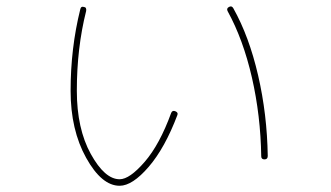

<svg xmlns="http://www.w3.org/2000/svg" viewBox="-20 -558 1040 604"><path d="M801.8 -66.4Q799.8 -194.3 772.5 -314Q745.1 -433.6 696.3 -522.5Q691.4 -531.2 700.2 -536.1Q709 -541 713.9 -532.2Q763.7 -443.4 792 -320.8Q820.3 -198.2 822.3 -67.4Q822.3 -56.6 812 -56.6Q801.8 -56.6 801.8 -66.4ZM356.4 26.4Q299.8 26.4 251 -61.5Q202.1 -149.4 202.1 -272.5Q202.1 -406.2 232.4 -528.3Q234.4 -539.1 244.1 -536.1Q252.9 -535.2 251 -523.4Q221.7 -407.2 221.7 -272.5Q221.7 -153.3 265.6 -73.7Q309.6 5.9 356.4 5.9Q387.7 5.9 435.1 -48.8Q482.4 -103.5 518.6 -203.1Q522.5 -211.9 531.7 -208Q541 -204.1 538.1 -196.3Q499 -92.8 447.8 -33.2Q396.5 26.4 356.4 26.4Z"/></svg>

Font: Rounded-X Mgen+ 1mn thin
Style: Regular
Weight: 100
Designer: [Source Han Sans]
Ryoko NISHIZUKA  (kana & ideographs); Paul D. Hunt (Latin, Greek & Cyrillic); Wenlong ZHANG  (bopomofo
Version: Version 1.059.20150602